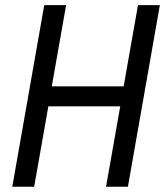

<svg xmlns="http://www.w3.org/2000/svg" viewBox="-20 -713 630 733"><path d="M384.8 0 439 -307.1H164.6L110.4 0H26.9L148.9 -693.4H232.4L177.7 -383.3H452.1L506.8 -693.4H590.3L468.3 0Z"/></svg>

Font: CaskaydiaCove NFP SemiLight
Style: Italic
Weight: 350
Italic angle: -10°
Designer: Aaron Bell
Foundry: Saja Typeworks
Version: Version 2111.001; VTT 6.35;Nerd Fonts 3.1.1